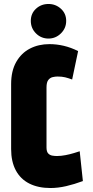

<svg xmlns="http://www.w3.org/2000/svg" viewBox="-20 -934 467 966"><path d="M224 -914Q187 -914 161 -890Q135 -866 135 -829Q135 -792 161 -766Q187 -740 224 -740Q260 -740 286.5 -766Q313 -792 313 -829Q313 -866 286.5 -890Q260 -914 224 -914ZM343 -534 373 -677Q337 -695 301 -703.5Q265 -712 229 -712Q174 -712 130.5 -689.5Q87 -667 61.5 -622Q36 -577 36 -511V-184Q36 -121 59.5 -77Q83 -33 127.5 -10.5Q172 12 234 12Q272 12 313 2.5Q354 -7 397 -23L381 -173Q372 -170 352.5 -164Q333 -158 310 -153.5Q287 -149 266 -149Q256 -149 243.5 -151Q231 -153 222.5 -162Q214 -171 214 -192V-494Q214 -520 223 -531.5Q232 -543 245 -546Q258 -549 269 -549Q292 -549 308 -545Q324 -541 343 -534Z"/></svg>

Font: Advent Pro Black
Style: Regular
Weight: 900
Version: Version 3.000